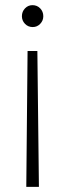

<svg xmlns="http://www.w3.org/2000/svg" viewBox="-20 -533 253 745"><path d="M87 -335H125L131 192H82ZM106 -513Q124 -513 136 -500.5Q148 -488 148 -470Q148 -453 136 -440.5Q124 -428 107 -428Q89 -428 77 -440.5Q65 -453 65 -470Q65 -488 77 -500.5Q89 -513 106 -513Z"/></svg>

Font: DM Sans 18pt ExtraLight
Style: Regular
Weight: 250
Designer: Colophon Foundry, Jonny Pinhorn
Foundry: Colophon Foundry
Version: Version 4.004;gftools[0.9.30]